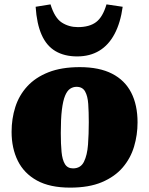

<svg xmlns="http://www.w3.org/2000/svg" viewBox="-20 -841 682 878"><path d="M301 17Q208 17 149 -15.5Q90 -48 61.5 -105.5Q33 -163 33 -238Q33 -298 50 -351.5Q67 -405 104.5 -446Q142 -487 201.5 -510.5Q261 -534 345 -534Q434 -534 492.5 -504Q551 -474 580 -417.5Q609 -361 609 -281Q609 -224 593 -170.5Q577 -117 541 -75Q505 -33 446 -8Q387 17 301 17ZM314 -71Q349 -71 364 -101.5Q379 -132 382.5 -180Q386 -228 386 -282Q386 -329 383.5 -365.5Q381 -402 369 -423Q357 -444 330 -444Q314 -444 300.5 -435Q287 -426 277.5 -403Q268 -380 263 -339Q258 -298 258 -233Q258 -182 261.5 -146Q265 -110 277 -90.5Q289 -71 314 -71ZM333 -583Q275 -583 234 -607Q193 -631 170.5 -681.5Q148 -732 143 -810L211 -821Q230 -759 262.5 -738Q295 -717 336 -717Q389 -717 419.5 -740Q450 -763 467 -821L541 -810Q531 -737 504 -686Q477 -635 434 -609Q391 -583 333 -583Z"/></svg>

Font: Literata 18pt Black
Style: Italic
Weight: 900
Italic angle: -2°
Designer: Latin by Veronika Burian and Jose Scaglione. Greek by Irene Vlachou. Cyrillic by Vera Evstafieva
Foundry: TypeTogether
Version: Version 3.103;gftools[0.9.29]